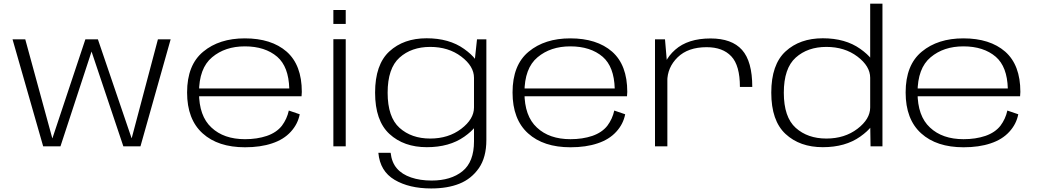

<svg xmlns="http://www.w3.org/2000/svg" viewBox="-20 -805 5709 1056"><path d="M217.5 0H312.5L483.5 -521.5L658.5 0H752.5L918.5 -588.5H848.5L704.5 -45.5H703.5L518.5 -588.5H449.5L268.5 -45H267.5L119 -588.5H49Z M1327.5 5V-39.5Q1211 -39.5 1143 -103.5Q1074.5 -166.5 1074.5 -296Q1074.5 -430 1146.5 -490Q1218 -550 1326.5 -550Q1438 -550 1505 -492.5Q1567.5 -438 1571 -318.5H1065V-275.5H1638.5Q1640 -287 1640 -299.5Q1640 -447.5 1556.5 -521Q1472.5 -594 1326.5 -594Q1186 -594 1098 -521Q1009 -448 1009 -296.5Q1009 -148.5 1094.5 -71.5Q1179 5 1327.5 5ZM1327.5 -39.5V5Q1413 5 1476.5 -16.5Q1540.5 -37.5 1579.5 -80.5Q1618 -122.5 1628.5 -176.5L1568.5 -197Q1558.5 -151 1530.5 -113.5Q1501 -76 1447.5 -57.5Q1394 -39.5 1327.5 -39.5Z M1813.5 0H1881.5V-589.5H1813.5ZM1813.5 -750V-673.5H1881.5V-750Z M2351.5 231.5Q2441.5 231.5 2507 205.2Q2572.5 179 2613.8 119.8Q2655 60.5 2655 -35.5V-588.5H2603.5L2587 -435V-27.5Q2587 85.5 2523.5 136.8Q2460 188 2354 188Q2290.5 188 2240.8 171Q2191 154 2162.8 121.2Q2134.5 88.5 2128.5 35.5H2061Q2070 136.5 2150.2 184Q2230.5 231.5 2351.5 231.5ZM2327.5 4.5Q2451.5 4.5 2533.5 -53.2Q2615.5 -111 2615.5 -163.5L2587 -214Q2587 -150 2516.8 -96.5Q2446.5 -43 2346 -43Q2243 -43 2177.5 -101.8Q2112 -160.5 2112 -295Q2112 -429.5 2177.5 -488.2Q2243 -547 2346 -547Q2446.5 -547 2516.8 -494Q2587 -441 2587 -377L2614.5 -426Q2614.5 -477.5 2532.5 -536Q2450.5 -594.5 2326.5 -594.5Q2200 -594.5 2121.5 -522.2Q2043 -450 2043 -295.5Q2043 -141 2122 -68.2Q2201 4.5 2327.5 4.5Z M3117.5 5V-39.5Q3001 -39.5 2933 -103.5Q2864.5 -166.5 2864.5 -296Q2864.5 -430 2936.5 -490Q3008 -550 3116.5 -550Q3228 -550 3295 -492.5Q3357.5 -438 3361 -318.5H2855V-275.5H3428.5Q3430 -287 3430 -299.5Q3430 -447.5 3346.5 -521Q3262.5 -594 3116.5 -594Q2976 -594 2888 -521Q2799 -448 2799 -296.5Q2799 -148.5 2884.5 -71.5Q2969 5 3117.5 5ZM3117.5 -39.5V5Q3203 5 3266.5 -16.5Q3330.5 -37.5 3369.5 -80.5Q3408 -122.5 3418.5 -176.5L3358.5 -197Q3348.5 -151 3320.5 -113.5Q3291 -76 3237.5 -57.5Q3184 -39.5 3117.5 -39.5Z M4049.5 -327H4117.5Q4117.5 -467.5 4061.2 -530.5Q4005 -593.5 3888 -593.5Q3763.5 -593.5 3693.2 -531.2Q3623 -469 3623 -384L3650 -357Q3650 -434 3707 -489.8Q3764 -545.5 3866.5 -545.5Q3955 -545.5 4002.2 -495.2Q4049.5 -445 4049.5 -327ZM3582.5 0H3650.5V-436.5L3637.5 -588.5H3582.5Z M4768 0H4833.5V-785H4766V-130.5ZM4505.5 4.5Q4629.5 4.5 4711.5 -53.8Q4793.5 -112 4793.5 -163.5L4766 -214Q4766 -150 4695.8 -96.5Q4625.5 -43 4525 -43Q4422 -43 4356.5 -101.8Q4291 -160.5 4291 -295Q4291 -429.5 4356.5 -488.2Q4422 -547 4525 -547Q4625.5 -547 4695.8 -494Q4766 -441 4766 -377L4793.5 -426.5Q4793.5 -478 4711.5 -536.2Q4629.5 -594.5 4505.5 -594.5Q4379 -594.5 4300.5 -522.2Q4222 -450 4222 -295.5Q4222 -141 4300.5 -68.2Q4379 4.5 4505.5 4.5Z M5279.5 5V-39.5Q5163 -39.5 5095 -103.5Q5026.5 -166.5 5026.5 -296Q5026.5 -430 5098.5 -490Q5170 -550 5278.5 -550Q5390 -550 5457 -492.5Q5519.5 -438 5523 -318.5H5017V-275.5H5590.5Q5592 -287 5592 -299.5Q5592 -447.5 5508.5 -521Q5424.5 -594 5278.5 -594Q5138 -594 5050 -521Q4961 -448 4961 -296.5Q4961 -148.5 5046.5 -71.5Q5131 5 5279.5 5ZM5279.5 -39.5V5Q5365 5 5428.5 -16.5Q5492.5 -37.5 5531.5 -80.5Q5570 -122.5 5580.5 -176.5L5520.5 -197Q5510.5 -151 5482.5 -113.5Q5453 -76 5399.5 -57.5Q5346 -39.5 5279.5 -39.5Z"/></svg>

Font: Anybody Expanded Light
Style: Regular
Weight: 300
Width: 7
Version: Version 1.113;gftools[0.9.25]